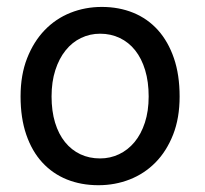

<svg xmlns="http://www.w3.org/2000/svg" viewBox="-20 -528 597 560"><path d="M130.4 -246.6Q130.4 -204.1 140.6 -170.4Q150.9 -136.7 169.7 -113.5Q188.5 -90.3 214.4 -78.1Q240.2 -65.9 272 -65.9Q301.3 -65.9 327.1 -78.1Q353 -90.3 372.3 -113.5Q391.6 -136.7 402.6 -170.4Q413.6 -204.1 413.6 -246.6Q413.6 -289.6 403.3 -323.5Q393.1 -357.4 374.3 -381.1Q355.5 -404.8 329.3 -417.2Q303.2 -429.7 272 -429.7Q242.2 -429.7 216.3 -417.2Q190.4 -404.8 171.4 -381.1Q152.3 -357.4 141.4 -323.5Q130.4 -289.6 130.4 -246.6ZM40 -246.6Q40 -309.6 59.1 -358.2Q78.1 -406.7 110.4 -440.2Q142.6 -473.6 185.5 -490.7Q228.5 -507.8 276.9 -507.8Q327.1 -507.8 368.9 -490.7Q410.6 -473.6 440.7 -440.2Q470.7 -406.7 487.3 -358.2Q503.9 -309.6 503.9 -246.6Q503.9 -183.6 484.9 -135.3Q465.8 -86.9 433.6 -54.2Q401.4 -21.5 358.4 -4.6Q315.4 12.2 267.1 12.2Q216.8 12.2 175 -4.6Q133.3 -21.5 103.3 -54.2Q73.2 -86.9 56.6 -135.3Q40 -183.6 40 -246.6Z"/></svg>

Font: Andika APac
Style: Regular
Weight: 400
Designer: Victor Gaultney, Annie Olsen, Julie Remington, Don Collingsworth, Eric Hays, Becca Hirsbrunner
Foundry: SIL International
Version: Version 5.000